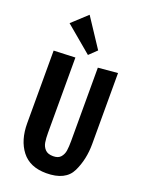

<svg xmlns="http://www.w3.org/2000/svg" viewBox="-189 -1131 946 1236"><g transform="rotate(20 284.0 -513.0)"><path d="M64 -247V-744L211 -750V-235Q211 -196 215.5 -169Q220 -142 238 -123Q256 -104 293 -104Q328 -104 344.5 -123.5Q361 -143 365 -169.5Q369 -196 369 -237V-738L503 -750V-264Q503 -158 461.5 -72Q420 14 288 14Q176 14 120 -58Q64 -130 64 -247ZM281 -793 100 -945 203 -1040 333 -843Z"/></g></svg>

Font: Francois One
Style: Regular
Weight: 400
Designer: Vernon Adams
Foundry: Vernon Adams
Version: Version 2.000